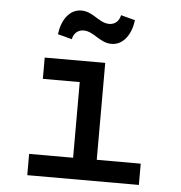

<svg xmlns="http://www.w3.org/2000/svg" viewBox="-51 -760 763 809"><g transform="rotate(5 330.0 -355.5)"><path d="M94 0H566V-90H380V-500H124V-410H280V-90H94ZM171 -603 231 -587C236 -613 254 -628 278 -628C321 -628 349 -582 399 -582C450 -582 482 -631 489 -690L429 -706C424 -682 408 -665 382 -665C339 -665 311 -711 261 -711C210 -711 178 -662 171 -603Z"/></g></svg>

Font: Uncut Plan8
Style: Regular
Weight: 400
Designer: Kasper Nordkvist
Foundry: UNCUT.wtf
Version: Version 1.002;Glyphs 3.1.2 (3151)